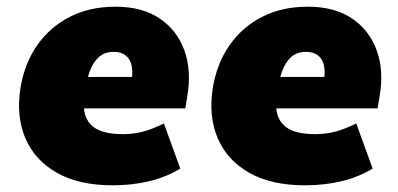

<svg xmlns="http://www.w3.org/2000/svg" viewBox="-20 -542 1190 574"><path d="M28 0ZM317 12Q216 12 150 -25.5Q84 -63 56 -128.5Q28 -194 41 -278Q53 -352 91 -406.5Q129 -461 188.5 -491.5Q248 -522 325 -522Q405 -522 457 -487Q509 -452 531 -392Q553 -332 540 -255L534 -218H231Q234 -181 261.5 -161Q289 -141 348 -141Q379 -141 407.5 -148.5Q436 -156 470 -173L519 -38Q476 -12 425 0Q374 12 317 12ZM320 -387Q288 -387 269.5 -365.5Q251 -344 243 -312H375Q378 -351 363 -369Q348 -387 320 -387Z M603 0ZM892 12Q791 12 725 -25.5Q659 -63 631 -128.5Q603 -194 616 -278Q628 -352 666 -406.5Q704 -461 763.5 -491.5Q823 -522 900 -522Q980 -522 1032 -487Q1084 -452 1106 -392Q1128 -332 1115 -255L1109 -218H806Q809 -181 836.5 -161Q864 -141 923 -141Q954 -141 982.5 -148.5Q1011 -156 1045 -173L1094 -38Q1051 -12 1000 0Q949 12 892 12ZM895 -387Q863 -387 844.5 -365.5Q826 -344 818 -312H950Q953 -351 938 -369Q923 -387 895 -387Z"/></svg>

Font: Winston Black
Style: Italic
Weight: 900
Italic angle: -9°
Designer: Original fonts by Vernon Adams / Changes by Cristiano Sobral
Foundry: VOriginal fonts by Vernon Adams / Changes by Cristiano Sobral
Version: Version 2.503;July 17, 2020;FontCreator 13.0.0.2655 64-bit